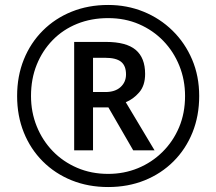

<svg xmlns="http://www.w3.org/2000/svg" viewBox="-20 -744 872 774"><path d="M279 -138V-575H407Q489 -575 527 -543Q565 -511 565 -446Q565 -399 541 -371.5Q517 -344 487 -332L603 -138H517L417 -311H355V-138ZM405 -373Q444 -373 466 -393Q488 -413 488 -444Q488 -479 468 -495Q448 -511 404 -511H355V-373ZM416 10Q336 10 269 -17Q202 -44 152.5 -93.5Q103 -143 76 -210Q49 -277 49 -357Q49 -437 76 -504Q103 -571 152.5 -620.5Q202 -670 269 -697Q336 -724 416 -724Q492 -724 558.5 -697Q625 -670 675.5 -620.5Q726 -571 754.5 -504Q783 -437 783 -357Q783 -277 756 -210Q729 -143 679.5 -93.5Q630 -44 563 -17Q496 10 416 10ZM416 -43Q480 -43 536 -66Q592 -89 635 -131.5Q678 -174 702 -231Q726 -288 726 -357Q726 -422 703 -479Q680 -536 638.5 -579Q597 -622 540.5 -646.5Q484 -671 416 -671Q348 -671 291 -648Q234 -625 192.5 -582.5Q151 -540 128 -483Q105 -426 105 -357Q105 -292 128 -235Q151 -178 192.5 -135Q234 -92 291 -67.5Q348 -43 416 -43Z"/></svg>

Font: Noto Sans Symbols
Style: Regular
Weight: 400
Designer: Monotype Design Team
Foundry: Monotype Imaging Inc.
Version: Version 2.002